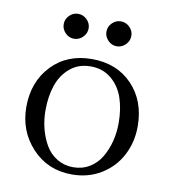

<svg xmlns="http://www.w3.org/2000/svg" viewBox="-73 -681 669 752"><g transform="rotate(10 261.0 -305.0)"><path d="M41 -223.1Q41 -323.2 102.3 -387.7Q163.6 -452.1 262.2 -452.1Q361.8 -452.1 422.9 -388.2Q483.9 -324.2 483.9 -223.1Q483.9 -160.2 456.5 -107.9Q429.2 -55.7 378.2 -24.4Q327.1 6.8 262.2 6.8Q166 6.8 103.5 -60.3Q41 -127.4 41 -223.1ZM117.2 -223.1Q117.2 -185.1 126.2 -149.9Q135.3 -114.7 152.3 -85.7Q169.4 -56.6 198 -39.3Q226.6 -22 262.2 -22Q298.3 -22 326.9 -39.3Q355.5 -56.6 372.8 -85.7Q390.1 -114.7 399.2 -149.9Q408.2 -185.1 408.2 -223.1Q408.2 -278.8 393.1 -323Q377.9 -367.2 344.2 -395Q310.5 -422.9 262.2 -422.9Q214.4 -422.9 180.9 -395Q147.5 -367.2 132.3 -323Q117.2 -278.8 117.2 -223.1ZM143.6 -533Q128.9 -547.9 128.9 -567.9Q128.9 -587.9 143.6 -602.5Q158.2 -617.2 178.2 -617.2Q198.2 -617.2 213.1 -602.5Q228 -587.9 228 -567.9Q228 -547.9 213.1 -533Q198.2 -518.1 178.2 -518.1Q158.2 -518.1 143.6 -533ZM313.5 -533Q298.8 -547.9 298.8 -567.9Q298.8 -587.9 313.5 -602.5Q328.1 -617.2 348.1 -617.2Q368.2 -617.2 383.1 -602.5Q397.9 -587.9 397.9 -567.9Q397.9 -547.9 383.1 -533Q368.2 -518.1 348.1 -518.1Q328.1 -518.1 313.5 -533Z"/></g></svg>

Font: Dihjauti
Style: Regular
Weight: 400
Designer: T. Christopher White
Version: Version 3.0.0